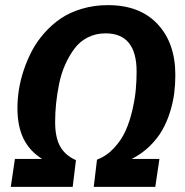

<svg xmlns="http://www.w3.org/2000/svg" viewBox="-20 -728 722 748"><path d="M400.9 -708Q524.9 -708 594 -634Q663.1 -560.1 663.1 -436Q663.1 -398.9 658.7 -364.3Q654.3 -329.6 642.3 -291.3Q630.4 -252.9 611.8 -220.5Q593.3 -188 563 -158.4Q532.7 -128.9 493.2 -108.9H601.1L585 0H345.2L357.9 -106Q395.5 -120.1 424.3 -151.4Q453.1 -182.6 469.2 -218.5Q485.4 -254.4 495.6 -298.8Q505.9 -343.3 509 -378.7Q512.2 -414.1 512.2 -449.2Q512.2 -598.1 391.1 -598.1Q353 -598.1 321.5 -582Q290 -565.9 269.3 -537.6Q248.5 -509.3 233.4 -475.1Q218.3 -440.9 210.2 -400.6Q202.1 -360.4 198.5 -324.5Q194.8 -288.6 194.8 -252.9Q194.8 -192.9 214.1 -158Q233.4 -123 275.9 -104L263.2 0H22L38.1 -108.9H144Q95.2 -139.6 71.5 -188Q47.9 -236.3 47.9 -307.1Q47.9 -341.3 53.5 -377.7Q59.1 -414.1 72 -453.4Q85 -492.7 104 -529.1Q123 -565.4 151.9 -598.4Q180.7 -631.3 216.1 -655.5Q251.5 -679.7 299.1 -693.8Q346.7 -708 400.9 -708Z"/></svg>

Font: FiraGO SemiBold
Style: Italic
Weight: 600
Italic angle: -8°
Designer: bBox Type GmbH
Foundry: bBox Type GmbH
Version: Version 1.001;PS 001.001;hotconv 1.0.88;makeotf.lib2.5.64775